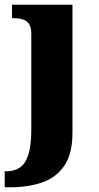

<svg xmlns="http://www.w3.org/2000/svg" viewBox="-36 -556 419 816"><path d="M-16 240V172H-9Q25 172 48.5 156Q72 140 84.5 101.5Q97 63 97 -4V-413Q97 -442 86 -456Q75 -470 57.5 -474.5Q40 -479 18 -479H15V-536H272V8Q272 97 237.5 148Q203 199 143 219.5Q83 240 5 240Z"/></svg>

Font: Noto Serif Thai ExtraBold
Style: Regular
Weight: 800
Version: Version 2.001